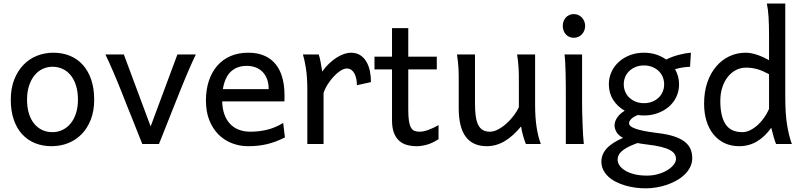

<svg xmlns="http://www.w3.org/2000/svg" viewBox="-20 -801 4466 1068"><path d="M130.4 -246.6Q130.4 -204.1 140.6 -170.4Q150.9 -136.7 169.7 -113.5Q188.5 -90.3 214.4 -78.1Q240.2 -65.9 272 -65.9Q301.3 -65.9 327.1 -78.1Q353 -90.3 372.3 -113.5Q391.6 -136.7 402.6 -170.4Q413.6 -204.1 413.6 -246.6Q413.6 -289.6 403.3 -323.5Q393.1 -357.4 374.3 -381.1Q355.5 -404.8 329.3 -417.2Q303.2 -429.7 272 -429.7Q242.2 -429.7 216.3 -417.2Q190.4 -404.8 171.4 -381.1Q152.3 -357.4 141.4 -323.5Q130.4 -289.6 130.4 -246.6ZM40 -246.6Q40 -309.6 59.1 -358.2Q78.1 -406.7 110.4 -440.2Q142.6 -473.6 185.5 -490.7Q228.5 -507.8 276.9 -507.8Q327.1 -507.8 368.9 -490.7Q410.6 -473.6 440.7 -440.2Q470.7 -406.7 487.3 -358.2Q503.9 -309.6 503.9 -246.6Q503.9 -183.6 484.9 -135.3Q465.8 -86.9 433.6 -54.2Q401.4 -21.5 358.4 -4.6Q315.4 12.2 267.1 12.2Q216.8 12.2 175 -4.6Q133.3 -21.5 103.3 -54.2Q73.2 -86.9 56.6 -135.3Q40 -183.6 40 -246.6Z M1069.3 -498Q1059.1 -477.1 1048.1 -452.6Q1037.1 -428.2 1027.1 -404.8Q1017.1 -381.3 1008.3 -360.4Q999.5 -339.4 993.7 -324.7Q988.8 -313 980.7 -292.7Q972.7 -272.5 962.6 -247.3Q952.6 -222.2 941.4 -194.1Q930.2 -166 919.4 -138.7Q893.6 -74.2 864.3 0H771.5Q743.2 -70.8 718.3 -133.8Q707.5 -160.6 696.3 -188.5Q685.1 -216.3 675 -241.9Q665 -267.6 656.5 -289.1Q647.9 -310.5 642.1 -324.7Q636.2 -339.4 627.4 -360.6Q618.7 -381.8 608.4 -405.3Q598.1 -428.7 587.4 -452.9Q576.7 -477.1 566.4 -498H668.9L817.9 -97.7L966.8 -498Z M1215.8 -236.8Q1217.3 -193.8 1229.2 -162.1Q1241.2 -130.4 1262 -109.6Q1282.7 -88.9 1310.8 -78.6Q1338.9 -68.4 1372.1 -68.4Q1419.4 -68.4 1464.8 -79.1Q1510.3 -89.8 1555.2 -117.2L1564.9 -36.6Q1539.1 -23.4 1514.2 -14.2Q1489.3 -4.9 1464.4 1Q1439.5 6.8 1413.8 9.5Q1388.2 12.2 1359.9 12.2Q1313 12.2 1270.5 -4.2Q1228 -20.5 1195.8 -52.5Q1163.6 -84.5 1144.5 -131.8Q1125.5 -179.2 1125.5 -241.7Q1125.5 -302.2 1141.8 -351.3Q1158.2 -400.4 1188.5 -435.3Q1218.8 -470.2 1262.2 -489Q1305.7 -507.8 1359.9 -507.8Q1399.9 -507.8 1430.7 -498.3Q1461.4 -488.8 1483.9 -471.9Q1506.3 -455.1 1521.5 -432.6Q1536.6 -410.2 1545.7 -384.3Q1554.7 -358.4 1558.6 -330.3Q1562.5 -302.2 1562.5 -274.9V-255.9Q1562.5 -243.7 1562 -236.8ZM1352.5 -434.6Q1298.8 -434.6 1264.6 -403.1Q1230.5 -371.6 1219.7 -305.2H1474.6Q1474.6 -336.4 1465.6 -360.6Q1456.5 -384.8 1440.2 -401.4Q1423.8 -418 1401.4 -426.3Q1378.9 -434.6 1352.5 -434.6Z M1689.5 0V-300.3Q1689.5 -372.6 1681.4 -422.6Q1673.3 -472.7 1665 -498H1752.9Q1755.9 -490.2 1758.8 -477.8Q1761.7 -465.3 1764.2 -451.7Q1766.6 -438 1768.6 -424.8L1772.5 -402.8Q1790 -428.2 1810.8 -447.8Q1831.5 -467.3 1852.8 -480.7Q1874 -494.1 1894.3 -501Q1914.6 -507.8 1931.2 -507.8Q1961.9 -507.8 1983.2 -494.4Q2004.4 -481 2017.8 -458.3Q2031.2 -435.5 2037.4 -406Q2043.5 -376.5 2043.5 -344.2L1965.3 -327.1Q1965.3 -345.2 1961.9 -362.1Q1958.5 -378.9 1951.7 -391.8Q1944.8 -404.8 1934.3 -412.4Q1923.8 -419.9 1909.2 -419.9Q1893.6 -419.9 1874.5 -408Q1855.5 -396 1837.2 -376.5Q1818.8 -356.9 1803.2 -332.5Q1787.6 -308.1 1779.8 -283.2V0Z M2063 -485.8H2160.6V-644.5H2251V-485.8H2409.7V-415H2251V-190.4Q2251 -152.8 2254.6 -128.9Q2258.3 -105 2265.9 -91.6Q2273.4 -78.1 2285.2 -73.2Q2296.9 -68.4 2313.5 -68.4Q2334.5 -68.4 2360.8 -77.6Q2387.2 -86.9 2419.4 -105V-26.9Q2385.7 -4.9 2355 3.7Q2324.2 12.2 2298.3 12.2Q2269.5 12.2 2244.6 5.6Q2219.7 -1 2200.9 -17.6Q2182.1 -34.2 2171.4 -61.8Q2160.6 -89.4 2160.6 -131.8V-415H2063Z M2905.3 0Q2901.9 -8.3 2897.9 -19.5Q2894 -30.8 2890.4 -43.5Q2886.7 -56.2 2883.5 -70.1Q2880.4 -84 2878.4 -97.7Q2834 -43.5 2786.9 -15.6Q2739.7 12.2 2688 12.2Q2531.7 12.2 2531.7 -197.8V-341.8Q2531.7 -365.2 2531.5 -384.3Q2531.2 -403.3 2530.3 -421.1Q2529.3 -439 2527.3 -457.5Q2525.4 -476.1 2522 -498H2622.1V-227.1Q2622.1 -185.5 2626.2 -155.5Q2630.4 -125.5 2640.1 -106.2Q2649.9 -86.9 2665.8 -77.6Q2681.6 -68.4 2705.1 -68.4Q2726.6 -68.4 2751 -81.3Q2775.4 -94.2 2797.6 -114.3Q2819.8 -134.3 2838.1 -158.4Q2856.4 -182.6 2866.2 -205.1V-341.8Q2866.2 -365.7 2866 -385Q2865.7 -404.3 2864.7 -421.9Q2863.8 -439.5 2861.8 -457.5Q2859.9 -475.6 2856.4 -498H2956.5V-219.7Q2956.5 -148.4 2964.6 -95Q2972.7 -41.5 2988.3 0Z M3110.4 -656.7Q3110.4 -670.4 3114.7 -682.4Q3119.1 -694.3 3127.2 -703.4Q3135.3 -712.4 3146.5 -717.5Q3157.7 -722.7 3171.4 -722.7Q3185.1 -722.7 3196.8 -717.5Q3208.5 -712.4 3216.8 -703.4Q3225.1 -694.3 3230 -682.4Q3234.9 -670.4 3234.9 -656.7Q3234.9 -643.1 3230 -631.1Q3225.1 -619.1 3216.8 -610.1Q3208.5 -601.1 3196.8 -595.9Q3185.1 -590.8 3171.4 -590.8Q3157.7 -590.8 3146.5 -595.9Q3135.3 -601.1 3127.2 -610.1Q3119.1 -619.1 3114.7 -631.1Q3110.4 -643.1 3110.4 -656.7ZM3217.8 -231.9Q3217.8 -208.5 3218.5 -176.5Q3219.2 -144.5 3220.5 -111.8Q3221.7 -79.1 3223.4 -49.3Q3225.1 -19.5 3227.5 0H3127.4V-258.8Q3127.4 -294.4 3127.2 -329.1Q3127 -363.8 3126.2 -394.8Q3125.5 -425.8 3124 -452.4Q3122.6 -479 3120.1 -498H3217.8Z M3449.7 -332Q3449.7 -309.6 3458 -290.3Q3466.3 -271 3481.4 -257.1Q3496.6 -243.2 3517.1 -235.1Q3537.6 -227.1 3562 -227.1Q3586.4 -227.1 3607.2 -235.1Q3627.9 -243.2 3642.8 -257.1Q3657.7 -271 3666 -290.3Q3674.3 -309.6 3674.3 -332Q3674.3 -354.5 3666 -373.8Q3657.7 -393.1 3642.8 -407Q3627.9 -420.9 3607.2 -429Q3586.4 -437 3562 -437Q3537.6 -437 3517.1 -429Q3496.6 -420.9 3481.4 -407Q3466.3 -393.1 3458 -373.8Q3449.7 -354.5 3449.7 -332ZM3576.7 2.4Q3562.5 0.5 3549.8 -1.2Q3537.1 -2.9 3525.9 -5.4Q3489.3 7.8 3467.5 20Q3445.8 32.2 3434.3 43.9Q3422.9 55.7 3419.2 66.7Q3415.5 77.6 3415.5 87.9Q3415.5 102.5 3425.5 118.2Q3435.5 133.8 3455.8 146.7Q3476.1 159.7 3506.8 167.7Q3537.6 175.8 3579.1 175.8Q3612.3 175.8 3641.6 167.2Q3670.9 158.7 3692.9 145Q3714.8 131.3 3727.5 115Q3740.2 98.6 3740.2 83Q3740.2 68.4 3732.4 55.9Q3724.6 43.5 3706.1 33.4Q3687.5 23.4 3655.8 15.6Q3624 7.8 3576.7 2.4ZM3818.4 -429.7Q3798.8 -428.7 3778.3 -425.8Q3757.8 -422.9 3734.9 -416Q3745.6 -397.5 3751.5 -376.5Q3757.3 -355.5 3757.3 -332Q3757.3 -294.4 3742.4 -262.7Q3727.5 -231 3701.2 -208Q3674.8 -185.1 3639.2 -171.9Q3603.5 -158.7 3562 -158.7Q3552.7 -158.7 3544.2 -159.4Q3535.6 -160.2 3527.3 -161.1Q3500.5 -149.9 3489.7 -137.7Q3479 -125.5 3479 -114.7Q3479 -107.9 3485.8 -100.8Q3492.7 -93.8 3510.7 -86.7Q3528.8 -79.6 3559.3 -73.2Q3589.8 -66.9 3637.7 -61Q3691.9 -54.7 3729 -42.5Q3766.1 -30.3 3788.6 -12.7Q3811 4.9 3820.8 27.6Q3830.6 50.3 3830.6 78.1Q3830.6 104.5 3819.6 127.2Q3808.6 149.9 3789.8 168.5Q3771 187 3745.6 201.7Q3720.2 216.3 3691.4 226.3Q3662.6 236.3 3631.8 241.5Q3601.1 246.6 3571.8 246.6Q3543.5 246.6 3514.2 242.7Q3484.9 238.8 3457.5 230.7Q3430.2 222.7 3406 210.4Q3381.8 198.2 3364 181.6Q3346.2 165 3335.7 144Q3325.2 123 3325.2 97.7Q3325.2 58.1 3354.2 25.4Q3383.3 -7.3 3445.3 -33.7Q3418.9 -48.8 3408.7 -67.4Q3398.4 -85.9 3398.4 -105Q3398.4 -114.3 3402.1 -125.2Q3405.8 -136.2 3413.1 -147Q3420.4 -157.7 3430.9 -167.5Q3441.4 -177.2 3455.1 -185.1Q3414.6 -208 3390.6 -245.8Q3366.7 -283.7 3366.7 -332Q3366.7 -369.1 3381.6 -401.4Q3396.5 -433.6 3422.9 -457.3Q3449.2 -481 3484.9 -494.4Q3520.5 -507.8 3562 -507.8Q3597.7 -507.8 3629.2 -497.8Q3660.6 -487.8 3685.5 -469.7Q3717.3 -485.8 3754.4 -495.6Q3791.5 -505.4 3823.2 -507.8Z M4257.8 -388.2Q4239.7 -397.9 4224.1 -404.8Q4208.5 -411.6 4193.4 -416Q4178.2 -420.4 4162.6 -422.6Q4147 -424.8 4128.4 -424.8Q4100.6 -424.8 4075.2 -412.1Q4049.8 -399.4 4030 -375.5Q4010.3 -351.6 3998.5 -317.1Q3986.8 -282.7 3986.8 -239.3Q3986.8 -153.8 4015.9 -109.9Q4044.9 -65.9 4108.9 -65.9Q4131.3 -65.9 4153.6 -77.1Q4175.8 -88.4 4195.6 -106.4Q4215.3 -124.5 4231.4 -147.7Q4247.6 -170.9 4257.8 -195.3ZM4348.1 -258.8Q4348.1 -166.5 4358.6 -103.8Q4369.1 -41 4384.8 0H4296.9Q4291.5 -12.7 4283.9 -37.8Q4276.4 -63 4270 -90.3Q4234.9 -40.5 4190.4 -14.2Q4146 12.2 4091.8 12.2Q4046.9 12.2 4011 -4.6Q3975.1 -21.5 3949.5 -52.5Q3923.8 -83.5 3910.2 -127.2Q3896.5 -170.9 3896.5 -224.6Q3896.5 -289.6 3914.3 -341.8Q3932.1 -394 3963.4 -430.9Q3994.6 -467.8 4036.9 -487.8Q4079.1 -507.8 4128.4 -507.8Q4144 -507.8 4160.9 -504.4Q4177.7 -501 4194.6 -495.1Q4211.4 -489.3 4227.5 -481.7Q4243.7 -474.1 4257.8 -466.3V-603Q4257.8 -662.1 4255.1 -706.3Q4252.4 -750.5 4245.6 -781.2H4348.1Z"/></svg>

Font: Andika Phon
Style: Regular
Weight: 400
Designer: Victor Gaultney, Annie Olsen, Julie Remington, Don Collingsworth, Eric Hays, Becca Hirsbrunner
Foundry: SIL International
Version: Version 5.000